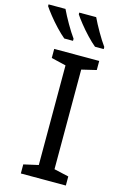

<svg xmlns="http://www.w3.org/2000/svg" viewBox="-194 -1003 673 1063"><g transform="rotate(15 142.5 -472.0)"><path d="M298 0H40V-52L124 -71V-642L40 -662V-714H298V-662L214 -642V-71L298 -52ZM219 -944Q235 -910 259.5 -867.5Q284 -825 305 -796V-784H255Q233 -802 206 -830.5Q179 -859 156 -888Q133 -917 122 -934V-944ZM43 -944Q59 -910 83.5 -867.5Q108 -825 129 -796V-784H79Q57 -802 30 -830.5Q3 -859 -20 -888Q-43 -917 -54 -934V-944Z"/></g></svg>

Font: TSCustom
Style: Regular
Weight: 400
Designer: Monotype Design Team
Foundry: Monotype Imaging Inc.
Version: Version 2.004; ttfautohint (v1.8.3) -l 8 -r 50 -G 200 -x 14 